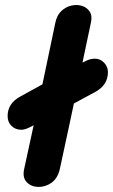

<svg xmlns="http://www.w3.org/2000/svg" viewBox="-20 -735 445 756"><path d="M64 -224Q77 -224 96.5 -233.5Q116 -243 137 -255L355 -373Q405 -400 405 -451Q405 -472 390 -488Q375 -504 353 -504Q337 -504 320 -496Q302 -488 260 -465L60 -355Q10 -328 10 -278Q10 -254 25.5 -239Q41 -224 64 -224ZM215 -67Q222 -100 232.5 -148Q243 -196 254.5 -250Q266 -304 277 -356.5Q288 -409 297 -452Q321 -566 338 -646Q344 -673 333 -689.5Q322 -706 302.5 -712Q283 -718 261 -713Q239 -708 221.5 -691.5Q204 -675 198 -646L136 -350Q117 -260 75 -69Q68 -36 85 -18Q102 0 129.5 1Q157 2 181.5 -14.5Q206 -31 215 -67Z"/></svg>

Font: Balsamiq Sans
Style: Bold Italic
Weight: 700
Italic angle: -12°
Designer: Michael Angeles
Foundry: Balsamiq SRL
Version: Version 1.020; ttfautohint (v1.8.4.7-5d5b);gftools[0.9.26]